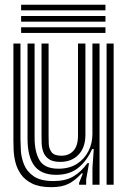

<svg xmlns="http://www.w3.org/2000/svg" viewBox="-20 -785 544 816"><path d="M198 10.5Q147.8 10.5 116.6 -4.9Q85.5 -20.2 68.8 -44.5Q52 -68.8 45.4 -96.1Q38.8 -123.5 37.9 -148.1Q37 -172.8 37 -188.2V-600H67V-194.2Q67 -175.8 68.6 -146Q70.2 -116.2 82 -86.2Q93.8 -56.2 123.1 -35.9Q152.5 -15.5 208 -15.5Q257.2 -15.5 290.5 -34.5Q323.8 -53.5 351.5 -91.5H358.5L346.2 -22.5V0H316.2L316 -7L332.2 -48H326.8Q299.5 -18 271.2 -3.8Q243 10.5 198 10.5ZM433 0V-600H463V0ZM236 -97Q203.5 -97 186.8 -109.4Q170 -121.8 163.8 -139.9Q157.5 -158 157 -176.2Q156.5 -194.5 156.5 -206.2V-600H186.5V-208Q186.5 -193.5 187.2 -173.5Q188 -153.5 199.1 -138.4Q210.2 -123.2 240.8 -123.2Q273 -123.2 292.2 -144.4Q311.5 -165.5 311.5 -208.8V-600H343V-212Q343 -158.5 313.9 -127.8Q284.8 -97 236 -97ZM217 -42Q154.5 -42.5 125.8 -80.8Q97 -119 97 -196.2V-600H127V-200.2Q127 -138.8 148.4 -103.4Q169.8 -68 228.5 -68Q274.8 -68 306.9 -88.6Q339 -109.2 355.9 -142.8Q372.8 -176.2 372.8 -214.8V-600H403V0H373V-72L378.5 -151.5H371.5Q348 -99.2 310.9 -70.4Q273.8 -41.5 217 -42ZM428.2 -741H69.8V-765H428.2ZM428.2 -693H69.8V-717H428.2ZM428.2 -645H69.8V-669H428.2Z"/></svg>

Font: Big Shoulders Inline Display Black
Style: Regular
Weight: 900
Designer: Patric King
Foundry: XO Type Co
Version: Version 1.000